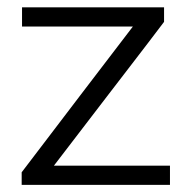

<svg xmlns="http://www.w3.org/2000/svg" viewBox="-20 -516 532 536"><path d="M40.5 0V-35Q84 -92.5 126.2 -147.5Q168.5 -202.5 205 -251L351 -442H41.5V-495.5H438V-455Q418.5 -429 391.8 -394.2Q365 -359.5 336.8 -322.5Q308.5 -285.5 283 -252.5L130.5 -53.5H454.5V0Z"/></svg>

Font: Commissioner Light
Style: Regular
Weight: 300
Designer: Kostas Bartsokas
Foundry: Kostas Bartsokas
Version: Version 1.000; ttfautohint (v1.8.3)